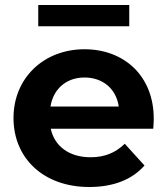

<svg xmlns="http://www.w3.org/2000/svg" viewBox="-20 -741 669 768"><path d="M182 -315C193 -385 245 -431 318 -431C392 -431 445 -385 455 -315ZM337 7C434 7 509 -23 558 -79L479 -166C442 -130 399 -112 342 -112C257 -112 198 -156 183 -226H593C594 -238 595 -255 595 -266C595 -438 476 -544 318 -544C155 -544 34 -429 34 -269C34 -108 154 7 337 7ZM497 -721H133V-636H497Z"/></svg>

Font: Montserrat-Alt1
Style: Bold
Weight: 700
Designer: Differentunic
Foundry: Differentunic
Version: Version 7.222